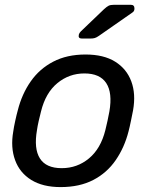

<svg xmlns="http://www.w3.org/2000/svg" viewBox="-20 -752 612 782"><path d="M226.8 10Q154.4 10 107.4 -19.1Q60.4 -48.1 41.5 -99.8Q22.5 -151.4 34.1 -217.1Q36.3 -233.6 42.1 -260.1Q47.9 -286.6 52.5 -302.9Q69.4 -369.6 105.3 -420.7Q141.1 -471.9 196.9 -500.9Q252.7 -530 328.3 -530Q402.2 -530 448.9 -500.9Q495.6 -471.9 514.7 -420.7Q533.8 -369.6 522 -302.9Q518.8 -286.6 513.4 -260.1Q508 -233.6 503.6 -217.1Q486.9 -151.4 451.3 -99.8Q415.8 -48.1 360.1 -19.1Q304.3 10 226.8 10ZM231.3 -67.1Q294.4 -67.1 342.3 -106.8Q390.2 -146.4 409.1 -222.1Q413.1 -237.1 417.9 -260Q422.7 -282.9 425.5 -297.9Q438.6 -374 412.8 -413.4Q386.9 -452.9 323.8 -452.9Q261.7 -452.9 213.7 -413.4Q165.7 -374 147 -297.9Q143 -282.9 137.8 -260Q132.6 -237.1 130.6 -222.1Q117.5 -146.4 142.5 -106.8Q167.6 -67.1 231.3 -67.1ZM313.3 -595Q297.3 -595 301.1 -611Q303.1 -618.2 309.1 -624L403.4 -714.3Q414.9 -724.9 422.5 -728.7Q430.1 -732.5 444.4 -732.5H512.6Q528.1 -732.5 527.6 -716.6Q527.4 -706.3 519.6 -701.3L383.3 -606.3Q373.3 -599.3 366.2 -597.2Q359 -595 347.9 -595Z"/></svg>

Font: Rubik Light
Style: Italic
Weight: 300
Italic angle: -12°
Designer: Hubert and Fischer
Foundry: Hubert and Fischer
Version: Version 2.300;gftools[0.9.30]